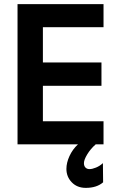

<svg xmlns="http://www.w3.org/2000/svg" viewBox="-20 -700 581 931"><path d="M65 -680H482V-568H188V-397H472V-284H188V-112H482V0H444Q419 22 403 48.5Q387 75 387 91Q387 105 394.5 112.5Q402 120 414 120Q427 120 445.5 112.5Q464 105 479 91L480 184Q449 211 396 211Q354 211 328 184Q302 157 302 119Q302 89 317 56.5Q332 24 358 0H65Z"/></svg>

Font: Teachers SemiBold
Style: Regular
Weight: 600
Designer: Alfredo Marco Pradil & Chank Diesel
Version: Version 0.009